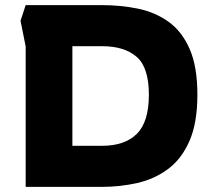

<svg xmlns="http://www.w3.org/2000/svg" viewBox="-20 -728 829 748"><path d="M80 0V-547L60 -647L80 -708H378Q450 -708 516.5 -694.5Q583 -681 635.5 -644Q688 -607 718.5 -538Q749 -469 749 -359Q749 -249 718 -178.5Q687 -108 634 -69Q581 -30 514.5 -15Q448 0 378 0ZM262 -160H378Q466 -160 513 -206.5Q560 -253 560 -359Q560 -465 512.5 -506.5Q465 -548 378 -548H262Z"/></svg>

Font: Rowdies
Style: Regular
Weight: 400
Designer: Jaikishan Patel
Version: Version 1.000; ttfautohint (v1.8.3)